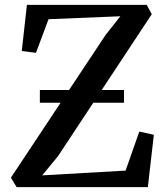

<svg xmlns="http://www.w3.org/2000/svg" viewBox="-20 -765 682 785"><path d="M48 0 24.5 -38.5 412 -622.5 472 -698.5 178.5 -686.5 127 -549 69 -556.5 90 -745H580L600.5 -707L217.5 -127L152.5 -48L493.5 -67.5L549.5 -227L609 -214L584.5 0ZM487 -397V-345H143V-397Z"/></svg>

Font: Merriweather 48pt Medium
Style: Regular
Weight: 500
Version: Version 2.100